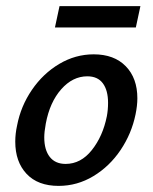

<svg xmlns="http://www.w3.org/2000/svg" viewBox="-20 -603 500 629"><path d="M175 -583H440L425 -513H160ZM30 -139Q30 -165 36 -192Q48 -255 84.5 -308.5Q121 -362 174 -393.5Q227 -425 287 -425Q354 -425 392 -386Q430 -347 430 -281Q430 -257 424 -228Q411 -165 375 -111.5Q339 -58 286 -26Q233 6 172 6Q104 6 67 -33.5Q30 -73 30 -139ZM330 -222Q334 -243 334 -266Q334 -307 317 -330Q300 -353 266 -353Q218 -353 180.5 -310.5Q143 -268 130 -198Q125 -171 125 -153Q125 -112 143 -89Q161 -66 195 -66Q245 -66 281 -111.5Q317 -157 330 -222Z"/></svg>

Font: Ysabeau Infant Semibold
Style: Italic
Weight: 600
Italic angle: -12°
Designer: Christian Thalmann (Catharsis Fonts)
Version: Version 0.003